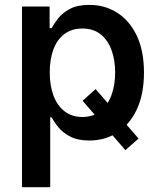

<svg xmlns="http://www.w3.org/2000/svg" viewBox="-20 -573 650 797"><path d="M377 -203.1 555.2 2 500.5 50.3 322.8 -154.8ZM71.3 204.1V-545.9H186V-456.1H194.3Q204.1 -474.6 221.7 -497.1Q239.3 -519.5 270.3 -536.1Q301.3 -552.7 351.1 -552.7Q415.5 -552.7 466.8 -520Q518.1 -487.3 547.9 -424.6Q577.6 -361.8 577.6 -272Q577.6 -182.6 548.3 -119.6Q519 -56.6 467.8 -23.2Q416.5 10.3 351.1 10.3Q302.7 10.3 271.5 -6.1Q240.2 -22.5 222.2 -44.9Q204.1 -67.4 194.3 -85.9H188.5V204.1ZM321.8 -87.4Q366.7 -87.4 397 -111.8Q427.2 -136.2 442.6 -178Q458 -219.7 458 -272.5Q458 -324.7 442.6 -366Q427.2 -407.2 397.2 -430.9Q367.2 -454.6 321.8 -454.6Q277.8 -454.6 247.6 -431.9Q217.3 -409.2 201.9 -368.4Q186.5 -327.6 186.5 -272.5Q186.5 -217.8 202.1 -176Q217.8 -134.3 248.3 -110.8Q278.8 -87.4 321.8 -87.4Z"/></svg>

Font: Inter Cardless
Style: Medium
Weight: 500
Designer: Rasmus Andersson
Foundry: rsms
Version: Version 4.001;git-9221beed3